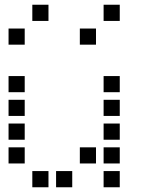

<svg xmlns="http://www.w3.org/2000/svg" viewBox="-20 -804 640 808"><path d="M117 -784Q116 -784 116 -784Q116 -784 116 -783V-717Q116 -716 116 -716Q116 -716 117 -716H183Q184 -716 184 -716Q184 -716 184 -717V-783Q184 -784 184 -784Q184 -784 183 -784ZM417 -784Q416 -784 416 -784Q416 -784 416 -783V-717Q416 -716 416 -716Q416 -716 417 -716H483Q484 -716 484 -716Q484 -716 484 -717V-783Q484 -784 484 -784Q484 -784 483 -784ZM17 -684Q16 -684 16 -684Q16 -684 16 -683V-617Q16 -616 16 -616Q16 -616 17 -616H83Q84 -616 84 -616Q84 -616 84 -617V-683Q84 -684 84 -684Q84 -684 83 -684ZM317 -684Q316 -684 316 -684Q316 -684 316 -683V-617Q316 -616 316 -616Q316 -616 317 -616H383Q384 -616 384 -616Q384 -616 384 -617V-683Q384 -684 384 -684Q384 -684 383 -684ZM17 -484Q16 -484 16 -484Q16 -484 16 -483V-417Q16 -416 16 -416Q16 -416 17 -416H83Q84 -416 84 -416Q84 -416 84 -417V-483Q84 -484 84 -484Q84 -484 83 -484ZM417 -484Q416 -484 416 -484Q416 -484 416 -483V-417Q416 -416 416 -416Q416 -416 417 -416H483Q484 -416 484 -416Q484 -416 484 -417V-483Q484 -484 484 -484Q484 -484 483 -484ZM17 -384Q16 -384 16 -384Q16 -384 16 -383V-317Q16 -316 16 -316Q16 -316 17 -316H83Q84 -316 84 -316Q84 -316 84 -317V-383Q84 -384 84 -384Q84 -384 83 -384ZM417 -384Q416 -384 416 -384Q416 -384 416 -383V-317Q416 -316 416 -316Q416 -316 417 -316H483Q484 -316 484 -316Q484 -316 484 -317V-383Q484 -384 484 -384Q484 -384 483 -384ZM17 -284Q16 -284 16 -284Q16 -284 16 -283V-217Q16 -216 16 -216Q16 -216 17 -216H83Q84 -216 84 -216Q84 -216 84 -217V-283Q84 -284 84 -284Q84 -284 83 -284ZM417 -284Q416 -284 416 -284Q416 -284 416 -283V-217Q416 -216 416 -216Q416 -216 417 -216H483Q484 -216 484 -216Q484 -216 484 -217V-283Q484 -284 484 -284Q484 -284 483 -284ZM17 -184Q16 -184 16 -184Q16 -184 16 -183V-117Q16 -116 16 -116Q16 -116 17 -116H83Q84 -116 84 -116Q84 -116 84 -117V-183Q84 -184 84 -184Q84 -184 83 -184ZM317 -184Q316 -184 316 -184Q316 -184 316 -183V-117Q316 -116 316 -116Q316 -116 317 -116H383Q384 -116 384 -116Q384 -116 384 -117V-183Q384 -184 384 -184Q384 -184 383 -184ZM417 -184Q416 -184 416 -184Q416 -184 416 -183V-117Q416 -116 416 -116Q416 -116 417 -116H483Q484 -116 484 -116Q484 -116 484 -117V-183Q484 -184 484 -184Q484 -184 483 -184ZM117 -84Q116 -84 116 -84Q116 -84 116 -83V-17Q116 -16 116 -16Q116 -16 117 -16H183Q184 -16 184 -16Q184 -16 184 -17V-83Q184 -84 184 -84Q184 -84 183 -84ZM217 -84Q216 -84 216 -84Q216 -84 216 -83V-17Q216 -16 216 -16Q216 -16 217 -16H283Q284 -16 284 -16Q284 -16 284 -17V-83Q284 -84 284 -84Q284 -84 283 -84ZM417 -84Q416 -84 416 -84Q416 -84 416 -83V-17Q416 -16 416 -16Q416 -16 417 -16H483Q484 -16 484 -16Q484 -16 484 -17V-83Q484 -84 484 -84Q484 -84 483 -84Z"/></svg>

Font: Doto SemiBold
Style: Regular
Weight: 600
Monospace: yes
Version: Version 1.000